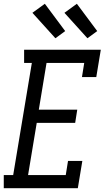

<svg xmlns="http://www.w3.org/2000/svg" viewBox="-38 -999 558 1019"><path d="M-18 0V-70H32L131 -665H90V-735H497L473 -590H397L409 -665H209L168 -417H372L361 -347H157L111 -70H311L323 -145H399L375 0ZM426 -796 304 -931 370 -979 478 -834ZM256 -796 134 -931 200 -979 308 -834Z"/></svg>

Font: Iosevka Curly Slab Oblique
Style: Regular
Weight: 400
Italic angle: -9°
Monospace: yes
Designer: Belleve Invis
Foundry: Belleve Invis
Version: Version 11.1.0; ttfautohint (v1.8.3)